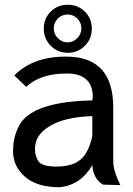

<svg xmlns="http://www.w3.org/2000/svg" viewBox="-20 -776 561 807"><path d="M370 -368 368 -354Q124 -349 65 -256Q35 -206 35 -142V-139Q35 -77 85 -33Q135 11 232 11Q320 1 368 -82Q372 -24 413 0L486 2Q456 -58 456 -98V-324Q456 -538 259 -538H254Q119 -538 40 -459L90 -411Q150 -467 260 -467Q370 -467 370 -368ZM142 -98Q127 -119 127 -151Q127 -209 189 -246Q251 -284 368 -288V-209Q368 -198 361 -178Q344 -121 310 -99Q277 -76 217 -76Q156 -76 142 -98ZM206 -657Q206 -681 223 -698Q240 -715 264 -715Q288 -715 305 -698Q322 -681 322 -657Q322 -633 305 -616Q288 -598 264 -598Q240 -598 223 -616Q206 -633 206 -657ZM164 -656Q164 -613 193 -584Q222 -554 265 -554Q308 -554 337 -584Q366 -613 366 -656Q366 -698 337 -727Q308 -756 265 -756Q222 -756 193 -727Q164 -698 164 -656Z"/></svg>

Font: Sawarabi Gothic
Style: Regular
Weight: 400
Designer: mshio (mshio@users.sourceforge.jp)
Version: Version 20141215